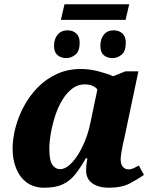

<svg xmlns="http://www.w3.org/2000/svg" viewBox="-20 -869 740 899"><path d="M265 -776 282 -849H585L568 -776ZM291 -597Q265 -597 249 -611Q233 -625 233 -654Q233 -687 250 -707Q267 -727 296 -727Q321 -727 337 -712.5Q353 -698 353 -669Q353 -629 333 -613Q313 -597 291 -597ZM507 -597Q481 -597 465.5 -611Q450 -625 450 -654Q450 -687 466.5 -707Q483 -727 512 -727Q537 -727 553 -712.5Q569 -698 569 -669Q569 -629 549.5 -613Q530 -597 507 -597ZM187 10Q139 10 106 -14Q73 -38 56 -79.5Q39 -121 39 -173Q39 -220 52.5 -271.5Q66 -323 92 -371.5Q118 -420 156.5 -459.5Q195 -499 246 -522.5Q297 -546 359 -546Q400 -546 443 -534.5Q486 -523 510 -512L567 -535H628L563 -226Q560 -215 556 -196Q552 -177 548.5 -156.5Q545 -136 545 -123Q545 -99 555.5 -87.5Q566 -76 581 -76Q594 -76 605 -81Q616 -86 630 -94L654 -50Q627 -31 588.5 -10.5Q550 10 489 10Q442 10 412.5 -10.5Q383 -31 383 -73Q383 -84 384.5 -97.5Q386 -111 389 -128H382Q357 -84 332.5 -53Q308 -22 274 -6Q240 10 187 10ZM261 -77Q289 -77 317.5 -108Q346 -139 368.5 -187.5Q391 -236 402 -288L436 -450Q427 -462 411 -468Q395 -474 377 -474Q344 -474 317.5 -453.5Q291 -433 271 -399.5Q251 -366 238 -325.5Q225 -285 218 -245Q211 -205 211 -173Q211 -117 225.5 -97Q240 -77 261 -77Z"/></svg>

Font: Noto Serif ExtraBold
Style: Italic
Weight: 800
Italic angle: -12°
Designer: Monotype Design Team
Foundry: Monotype Imaging Inc.
Version: Version 2.013